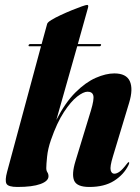

<svg xmlns="http://www.w3.org/2000/svg" viewBox="-20 -752 570 782"><path d="M96.5 -568Q98 -572.5 103.5 -572.5H149.5L172 -654.5Q173.5 -661 189 -670.5Q204.5 -680 227 -690.5Q249.5 -701 272.8 -710.5Q296 -720 313.2 -726Q330.5 -732 335 -732Q342 -732 338 -719L297 -572.5H387.5Q393 -572.5 391.5 -568Q390 -563.5 385 -563.5H294.5L209.5 -263.5Q245.5 -334 287.2 -375.5Q329 -417 370.2 -435Q411.5 -453 445.5 -453Q494.5 -453 508.8 -421.2Q523 -389.5 506 -333.5L440 -115Q427 -72.5 430.8 -58.5Q434.5 -44.5 445.5 -44.5Q455.5 -44.5 467.2 -53Q479 -61.5 496 -84Q502 -92 504 -91.5Q509 -91.5 503 -79Q484 -40.5 444.5 -15.5Q405 9.5 344 9.5Q293 9.5 282 -16.5Q271 -42.5 287.5 -96L350.5 -302.5Q364 -347.5 360 -363Q356 -378.5 336.5 -378.5Q320 -378.5 294.5 -358.8Q269 -339 240.5 -295.8Q212 -252.5 187.5 -182Q175 -146 171.8 -114Q168.5 -82 168.5 -67.5Q168.5 -57 173 -50.2Q177.5 -43.5 177.5 -34Q177.5 -14.5 144.8 -2.5Q112 9.5 51 9.5Q13 9.5 6.2 -4Q-0.5 -17.5 9 -52.5L147 -563.5H100.5Q95 -563.5 96.5 -568Z"/></svg>

Font: Fraunces 144pt
Style: Bold Italic
Weight: 700
Italic angle: -16°
Version: Version 1.000;[b76b70a41]